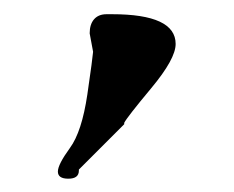

<svg xmlns="http://www.w3.org/2000/svg" viewBox="-20 -707 337 277"><path d="M159.2 -527.8V-529.8C161.8 -535 174.8 -551.7 198.2 -579.8C221.7 -608 233.4 -629.2 233.4 -643.6C233.4 -672.2 202.8 -686.5 141.6 -686.5H133.8C126 -686.5 120 -684.1 115.7 -679.2C111.5 -674.3 109.4 -667.6 109.4 -659.2V-658.7L114.3 -632.3C113.9 -626.8 111.2 -606.2 106 -570.6C100.7 -534.9 92.4 -509.2 80.8 -493.4C69.3 -477.6 63.5 -466.3 63.5 -459.5C63.5 -452.6 68.5 -449.2 78.6 -449.2C88.7 -449.2 93.8 -453.1 93.8 -460.9V-462.4Z"/></svg>

Font: Drukaatie burti
Style: Regular
Weight: 400
Version: Version 0.14.4